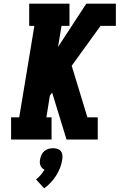

<svg xmlns="http://www.w3.org/2000/svg" viewBox="-20 -755 647 1039"><path d="M40 0V-120H84L166 -615H138V-735H356V-615H313L294 -501L447 -735H607V-615H524L368 -399L453 -120H509V0H340L262 -254L250 -238L231 -120H259V0ZM219 264 175 216Q189 205 200.5 191.5Q212 178 221 163Q213 160 207.5 154Q202 148 199 140.5Q196 133 195.5 124.5Q195 116 197 107Q199 95 204.5 83Q210 71 220 62.5Q230 54 242.5 50.5Q255 47 267 47Q279 47 290.5 50.5Q302 54 309 62.5Q316 71 317.5 83Q319 95 317 107Q314 130 305.5 152Q297 174 284.5 194Q272 214 255.5 232Q239 250 219 264Z"/></svg>

Font: Iosevka Slab HvExObl
Style: Regular
Weight: 900
Width: 7
Italic angle: -9°
Monospace: yes
Designer: Belleve Invis
Foundry: Belleve Invis
Version: Version 11.1.1; ttfautohint (v1.8.3)